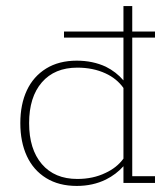

<svg xmlns="http://www.w3.org/2000/svg" viewBox="-20 -603 552 633"><path d="M233 10Q174 10 132 -16Q90 -42 68.5 -88.5Q47 -135 47 -197Q47 -259 68.5 -305Q90 -351 132 -377Q174 -403 233 -403Q286 -403 329 -383Q363 -366 387 -338V-479H191V-499H387V-583H416V-499H491V-479H416V-22H491V0H387V-55Q363 -28 329 -11Q286 10 233 10ZM76 -197Q76 -111 118 -62Q160 -13 235 -13Q287 -13 328 -33Q365 -50 387 -80V-313Q365 -344 328 -361Q287 -380 235 -380Q160 -380 118 -331.5Q76 -283 76 -197Z"/></svg>

Font: Rokkitt SemiBold Thin
Style: Regular
Weight: 250
Version: Version 3.103